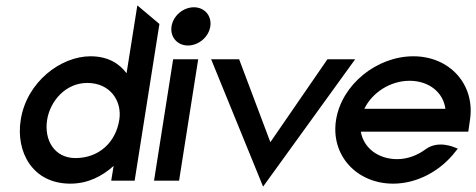

<svg xmlns="http://www.w3.org/2000/svg" viewBox="-20 -671 1768 713"><path d="M57 -226C38 -108 100 11 241 11C307 11 360 -17 402 -55L393 0H480L572 -582L490 -651L450 -399C423 -435 381 -462 316 -462C206 -462 79 -367 57 -226ZM155 -226C166 -295 223 -363 304 -363C390 -363 434 -295 423 -226C410 -143 348 -84 260 -84C183 -84 143 -150 155 -226Z M617 -573C611 -533 639 -502 678 -502C717 -502 755 -533 761 -573C767 -613 739 -644 700 -644C661 -644 623 -613 617 -573ZM552 0H645L716 -451H623Z M764 -451 957 22 1299 -451H1196L984 -143L868 -451Z M1228 -226C1207 -95 1304 11 1440 11C1530 11 1617 -37 1672 -109L1680 -119L1670 -123C1669 -123 1609 -152 1561 -117C1530 -94 1493 -80 1455 -80C1384 -80 1330 -122 1320 -182H1719L1725 -224C1746 -356 1651 -462 1515 -462C1379 -462 1249 -357 1228 -226ZM1333 -267C1362 -327 1429 -371 1501 -371C1573 -371 1626 -328 1634 -267Z"/></svg>

Font: Charger Sport
Style: BdObl
Weight: 700
Designer: Jasper
Foundry: Cannot Into Space Fonts
Version: Version 1.1